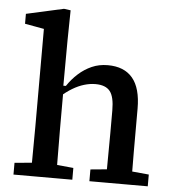

<svg xmlns="http://www.w3.org/2000/svg" viewBox="-52 -780 750 829"><g transform="rotate(5 322.5 -366.0)"><path d="M37 0V-51L147 -61H187L292 -51V0ZM111 0Q112 -30 112 -67Q112 -104 112.5 -143Q113 -182 113 -215V-638L30 -653V-696L192 -732L221 -728L219 -598L218 -388L220 -381V-215Q220 -182 220.5 -143Q221 -104 221 -67Q221 -30 222 0ZM366 0V-51L472 -61H512L619 -51V0ZM436 0Q437 -30 437 -67Q437 -104 437.5 -142.5Q438 -181 438 -215V-313Q438 -372 419 -396Q400 -420 356 -420Q332 -420 307 -412.5Q282 -405 257 -390Q232 -375 206 -352L197 -401H229Q249 -431 275 -454.5Q301 -478 332.5 -492Q364 -506 402 -506Q473 -506 509.5 -462.5Q546 -419 546 -330V-215Q546 -181 546 -142.5Q546 -104 546.5 -67Q547 -30 547 0Z"/></g></svg>

Font: Source Serif 4 Medium
Style: Regular
Weight: 500
Designer: Frank Grießhammer
Foundry: Adobe Systems Incorporated
Version: Version 4.004;hotconv 1.0.116;makeotfexe 2.5.65601